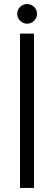

<svg xmlns="http://www.w3.org/2000/svg" viewBox="-20 -929 268 949"><path d="M148 0H79V-763H148ZM65 -861Q65 -881 79.5 -895Q94 -909 114 -909Q134 -909 148.5 -895Q163 -881 163 -861Q163 -841 148.5 -826.5Q134 -812 114 -812Q94 -812 79.5 -826.5Q65 -841 65 -861Z"/></svg>

Font: Open Sauce Sans Light
Style: Regular
Weight: 300
Designer: Alfredo Marco Pradil
Foundry: Creative Sauce Fz LLC
Version: Version 1.477